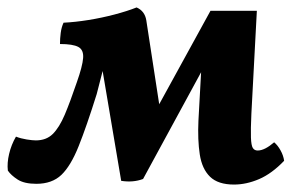

<svg xmlns="http://www.w3.org/2000/svg" viewBox="-31 -487 809 516"><path d="M597.9 9Q555.1 9 533.5 -12Q511.9 -33 505.9 -71.9Q499.9 -110.8 502.3 -162.7L512.7 -352L530.5 -331.6L353.5 -6Q326.5 4.1 294.7 -1L237.6 -338.8H255.8L228.9 -234.2Q201.6 -147.1 180.4 -94.2Q159.2 -41.2 134.1 -17.1Q108.9 7 66.7 7Q34.2 7 16.4 -4.5Q-1.4 -16 -9.9 -28.5Q-12.3 -48.8 -6.5 -73.4Q-0.7 -98.1 11.9 -119.8Q25 -114.7 40.6 -112.2Q56.2 -109.7 65.3 -109.7Q93.4 -109.7 110.8 -126.9Q128.3 -144.2 143 -178.7Q157.6 -213.3 175.4 -265.7Q190.7 -308.9 192.4 -331Q194.1 -353.1 179.4 -360.9Q164.7 -368.7 130.2 -368.7Q130.2 -383.3 132.2 -398.8Q134.3 -414.3 139.8 -426Q170.9 -427.5 206.5 -433.2Q242.1 -438.9 276.3 -447.9Q310.6 -456.9 336.1 -467Q358.2 -457.3 362.2 -432.3L405.9 -148.2L374.1 -165.4L534.7 -458H659.3L644.6 -181.6Q642.6 -138.6 643.4 -117.3Q644.2 -96 648.5 -89.3Q652.8 -82.5 661.4 -82.5Q671.2 -82.5 682.5 -88.3Q693.8 -94.2 705.8 -104.6Q715.4 -96.6 723 -82.8Q730.7 -69 732.6 -54.9Q699.7 -20.5 665.4 -5.7Q631.1 9 597.9 9Z"/></svg>

Font: Vollkorn
Style: Italic
Weight: 400
Italic angle: -11°
Designer: Friedrich Althausen
Foundry: Friedrich Althausen
Version: Version 5.001